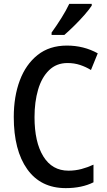

<svg xmlns="http://www.w3.org/2000/svg" viewBox="-20 -960 550 990"><path d="M328 -635Q271 -635 233 -598Q195 -561 176.5 -498Q158 -435 158 -356Q158 -227 203.5 -153.5Q249 -80 333 -80Q368 -80 400 -88.5Q432 -97 462 -111V-20Q402 10 319 10Q190 10 120.5 -87.5Q51 -185 51 -357Q51 -462 82 -545Q113 -628 174 -676.5Q235 -725 325 -725Q412 -725 484 -685L449 -599Q423 -615 393 -625Q363 -635 328 -635ZM453 -931Q440 -911 415 -882.5Q390 -854 362 -826.5Q334 -799 312 -780H246V-792Q272 -828 296.5 -867Q321 -906 337 -940H453Z"/></svg>

Font: Noto Sans Lao UI Cond Med
Style: Regular
Weight: 500
Width: 3
Designer: Monotype Design Team
Foundry: Monotype Imaging Inc.
Version: Version 2.000; ttfautohint (v1.8.4.7-5d5b)